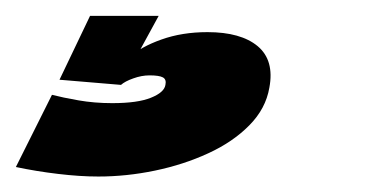

<svg xmlns="http://www.w3.org/2000/svg" viewBox="-32 -20 472 242"><path d="M92 202.5Q127.5 202.5 163.5 195Q199.5 187.5 230.5 173.2Q261.5 159 282.2 138Q303 117 307.5 90.5Q314 56 292.8 38.2Q271.5 20.5 229.5 20.5Q197.5 20.5 171.5 29.8Q145.5 39 130.5 52.5L120.5 87Q125.5 82.5 136 78.8Q146.5 75 156.5 75Q168.5 75 173.2 77.5Q178 80 176.5 87Q175 96.5 158.2 103.2Q141.5 110 109.5 110Q87 110 67 106.5Q47 103 33.5 99.5L-12 190.5Q14 196 41.2 199.2Q68.5 202.5 92 202.5ZM120.5 87 168 0H81.5L43 80.5Z"/></svg>

Font: Anybody Black
Style: Italic
Weight: 900
Italic angle: -10°
Designer: Tyler Finck
Foundry: Etcetera Type Company
Version: Version 1.113;gftools[0.9.25]